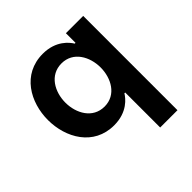

<svg xmlns="http://www.w3.org/2000/svg" viewBox="-191 -695 1044 1044"><g transform="rotate(-45 331.0 -172.5)"><path d="M590 195V-530H457V-456H451C437 -479 391 -540 289 -540C131 -540 54 -401 54 -265C54 -129 131 10 289 10C391 10 437 -51 451 -74H457V195ZM324 -99C233 -99 188 -183 188 -265C188 -347 233 -431 324 -431C414 -431 459 -347 459 -265C459 -183 414 -99 324 -99Z"/></g></svg>

Font: Be Vietnam Pro SemiBold
Style: Regular
Weight: 600
Designer: Lam Bao, Tony Le, Vietanh Nguyen
Foundry: Yellow Type Foundry
Version: Version 1.002